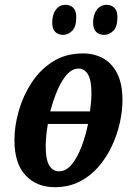

<svg xmlns="http://www.w3.org/2000/svg" viewBox="-20 -768 547 798"><path d="M207 10Q133 10 86.5 -39Q40 -88 40 -186Q40 -243 57.5 -305.5Q75 -368 110.5 -423Q146 -478 199.5 -512Q253 -546 325 -546Q371 -546 408 -526Q445 -506 467 -463Q489 -420 489 -351Q489 -307 478 -257.5Q467 -208 445 -161Q423 -114 389.5 -75Q356 -36 310.5 -13Q265 10 207 10ZM306 -483Q280 -483 257.5 -457.5Q235 -432 218 -391.5Q201 -351 189 -305H354Q360 -347 360 -380Q360 -435 345.5 -459Q331 -483 306 -483ZM225 -56Q255 -56 278.5 -85Q302 -114 319 -159Q336 -204 346 -253H179Q170 -201 170 -159Q170 -104 185 -80Q200 -56 225 -56ZM414 -623Q392 -623 379.5 -635.5Q367 -648 367 -674Q367 -707 382.5 -727.5Q398 -748 423 -748Q443 -748 455.5 -735.5Q468 -723 468 -697Q468 -656 450.5 -639.5Q433 -623 414 -623ZM243 -623Q222 -623 209.5 -635.5Q197 -648 197 -674Q197 -707 212 -727.5Q227 -748 252 -748Q272 -748 284.5 -735.5Q297 -723 297 -697Q297 -656 279.5 -639.5Q262 -623 243 -623Z"/></svg>

Font: Noto Serif ExtraCondensed
Style: Bold Italic
Weight: 700
Width: 2
Italic angle: -12°
Designer: Monotype Design Team
Foundry: Monotype Imaging Inc.
Version: Version 2.013; ttfautohint (v1.8.4.7-5d5b)